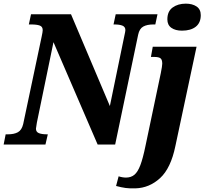

<svg xmlns="http://www.w3.org/2000/svg" viewBox="-42 -792 1120 1052"><path d="M-11 -56H1Q35 -56 56 -67.5Q77 -79 85 -112L186 -590Q192 -617 192 -627Q192 -646 176 -652Q160 -658 128 -658H116L128 -714H347L560 -211L639 -594Q645 -620 645 -627Q645 -645 629 -651.5Q613 -658 585 -658H580L592 -714H821L809 -658H798Q764 -658 743 -646.5Q722 -635 715 -602L589 0H493L251 -561L160 -120Q155 -92 155 -87Q155 -69 171 -62.5Q187 -56 216 -56H220L207 0H-22ZM875 -686Q875 -730 904 -751Q933 -772 976 -772Q1012 -772 1035 -756.5Q1058 -741 1058 -709Q1058 -667 1030.5 -645.5Q1003 -624 955 -624Q919 -624 897 -639.5Q875 -655 875 -686ZM594 227 608 174Q616 177 627.5 179Q639 181 648 181Q676 181 694.5 165.5Q713 150 727 113Q741 76 755 8L839 -391Q847 -431 847 -443Q847 -465 837.5 -472.5Q828 -480 803 -480H785L795 -536H1035L919 8Q894 130 835 184Q776 238 700 240Q669 241 646.5 238Q624 235 594 227Z"/></svg>

Font: Noto Serif NarrowExtraBold
Style: Italic
Weight: 800
Width: 4
Italic angle: -12°
Designer: Monotype Design Team
Foundry: Monotype Imaging Inc.
Version: Version 1.001